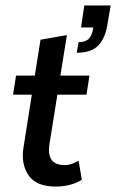

<svg xmlns="http://www.w3.org/2000/svg" viewBox="-20 -676 427 706"><path d="M185 10Q113 10 85 -31.5Q57 -73 66 -131L97 -328H28L39 -398H108L129 -530L226 -547L202 -398H309L298 -328H191L162 -147Q156 -108 169.5 -88.5Q183 -69 218 -69Q232 -69 245.5 -74Q259 -79 269 -85L281 -15Q260 -2 235.5 4Q211 10 185 10ZM262 -482 269 -521Q294 -521 306.5 -533.5Q319 -546 323 -575H278L290 -656H387L376 -592Q369 -540 343.5 -511Q318 -482 262 -482Z"/></svg>

Font: Rokkitt SemiBold Medium
Style: Italic
Weight: 500
Italic angle: -9°
Version: Version 3.103